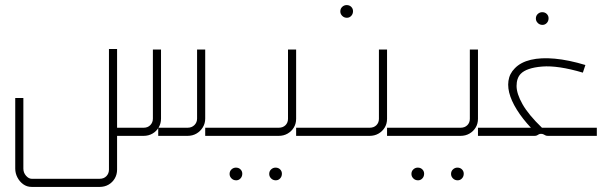

<svg xmlns="http://www.w3.org/2000/svg" viewBox="-20 -535 2410 756"><path d="M105 201Q86 201 71.5 190.5Q57 180 48.5 163.5Q40 147 40 129V-149H72V129Q72 145 82.5 157Q93 169 105 169H372Q389 169 399 158.5Q409 148 409 133V-342H441V133Q441 152 432 167.5Q423 183 407.5 192Q392 201 372 201ZM433 0V-32H545Q562 -32 572 -42.5Q582 -53 582 -68V-340H614V-68Q614 -49 605 -33.5Q596 -18 580.5 -9Q565 0 545 0ZM603 0V-32H718Q735 -32 745.5 -42.5Q756 -53 756 -68V-340H788V-68Q788 -49 778.5 -33.5Q769 -18 753.5 -9Q738 0 718 0Z M910 175Q899 175 891.5 167.5Q884 160 884 150Q884 139 891.5 132Q899 125 909 125Q920 125 927 132Q934 139 934 149Q934 160 927 167.5Q920 175 910 175ZM1066 175Q1055 175 1047.5 167.5Q1040 160 1040 150Q1040 139 1047.5 132Q1055 125 1065 125Q1076 125 1083 132Q1090 139 1090 149Q1090 160 1083 167.5Q1076 175 1066 175Z M788 0V-32H1077Q1094 -32 1104 -42Q1114 -52 1114 -67V-340H1146V-67Q1146 -48 1137 -33Q1128 -18 1112.5 -9Q1097 0 1077 0Z M1346 -465Q1335 -465 1327.5 -472.5Q1320 -480 1320 -490Q1320 -501 1327.5 -508Q1335 -515 1345 -515Q1356 -515 1363 -508Q1370 -501 1370 -491Q1370 -480 1363 -472.5Q1356 -465 1346 -465Z M1146 0V-32H1435Q1452 -32 1462 -42Q1472 -52 1472 -67V-340H1504V-67Q1504 -48 1495 -33Q1486 -18 1470.5 -9Q1455 0 1435 0Z M1626 175Q1615 175 1607.5 167.5Q1600 160 1600 150Q1600 139 1607.5 132Q1615 125 1625 125Q1636 125 1643 132Q1650 139 1650 149Q1650 160 1643 167.5Q1636 175 1626 175ZM1782 175Q1771 175 1763.5 167.5Q1756 160 1756 150Q1756 139 1763.5 132Q1771 125 1781 125Q1792 125 1799 132Q1806 139 1806 149Q1806 160 1799 167.5Q1792 175 1782 175Z M1504 0V-32H1793Q1810 -32 1820 -42Q1830 -52 1830 -67V-340H1862V-67Q1862 -48 1853 -33Q1844 -18 1828.5 -9Q1813 0 1793 0Z M2116 -437Q2105 -437 2097.5 -444.5Q2090 -452 2090 -462Q2090 -473 2097.5 -480Q2105 -487 2115 -487Q2126 -487 2133 -480Q2140 -473 2140 -463Q2140 -452 2133 -444.5Q2126 -437 2116 -437Z M2092 -10Q2053 -48 2027 -85Q2001 -122 1989.5 -155Q1978 -188 1982 -216.5Q1986 -245 2007 -266Q2030 -290 2070 -299.5Q2110 -309 2164.5 -304Q2219 -299 2285 -279L2275 -249Q2177 -278 2115 -273Q2053 -268 2030 -244Q2014 -227 2014 -196.5Q2014 -166 2037.5 -124.5Q2061 -83 2114 -32ZM1862 0V-32H2330V0H2138Q2131 0 2127.5 -2Q2124 -4 2120 -6Q2116 -8 2110 -8Q2105 -8 2101.5 -6Q2098 -4 2094.5 -2Q2091 0 2084 0Z"/></svg>

Font: Mada ExtraLight
Style: Regular
Weight: 250
Designer: Khaled Hosny
Version: Version 1.5